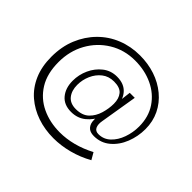

<svg xmlns="http://www.w3.org/2000/svg" viewBox="-145 -684 1001 1001"><g transform="rotate(45 355.0 -183.5)"><path d="M354 129Q290 129 234.5 110Q179 91 136.5 54.5Q94 18 70 -37Q46 -92 46 -164Q46 -239 71 -299.5Q96 -360 140 -404.5Q184 -449 242.5 -472.5Q301 -496 368 -496Q428 -496 480.5 -478.5Q533 -461 574 -427Q615 -393 637.5 -346.5Q660 -300 660 -244Q660 -190 640.5 -140.5Q621 -91 583.5 -59.5Q546 -28 495 -28Q465 -28 450.5 -44.5Q436 -61 436 -87Q434 -111 441 -137Q448 -163 452 -184L468 -320H505L471 -114Q466 -87 474 -69.5Q482 -52 505 -52Q543 -52 570.5 -78Q598 -104 612.5 -145Q627 -186 627 -230Q627 -301 592.5 -352.5Q558 -404 499.5 -431.5Q441 -459 369 -459Q290 -459 227 -420.5Q164 -382 128 -317Q92 -252 92 -171Q92 -86 127 -29.5Q162 27 222 55.5Q282 84 356 84Q404 84 454 71Q504 58 553 32L575 70Q523 99 466 114Q409 129 354 129ZM322 -33Q269 -33 241 -67Q213 -101 213 -154Q213 -199 231.5 -239.5Q250 -280 283.5 -306.5Q317 -333 362 -333Q415 -333 443 -300.5Q471 -268 471 -216Q471 -173 453.5 -130.5Q436 -88 402.5 -60.5Q369 -33 322 -33ZM329 -61Q376 -61 402 -86Q428 -111 439 -148.5Q450 -186 450 -221Q450 -259 431.5 -281.5Q413 -304 369 -304Q330 -304 302.5 -282.5Q275 -261 260 -227Q245 -193 245 -156Q245 -114 266 -87.5Q287 -61 329 -61Z"/></g></svg>

Font: Darker Grotesque Light
Style: Regular
Weight: 400
Version: Version 1.000;gftools[0.9.28]